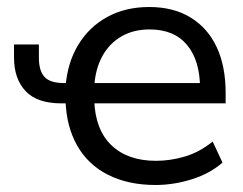

<svg xmlns="http://www.w3.org/2000/svg" viewBox="-20 -519 694 548"><path d="M424 9Q346 9 288.5 -20Q231 -49 200 -104Q169 -159 167 -234L177 -224H155Q86 -224 53 -259Q20 -294 20 -355V-392H91V-354Q91 -317 107 -299.5Q123 -282 162 -282H179L167 -270Q172 -339 203 -390.5Q234 -442 286 -470.5Q338 -499 406 -499Q475 -499 524 -469Q573 -439 598.5 -384.5Q624 -330 624 -254V-224H241L249 -232Q252 -148 298.5 -104Q345 -60 425 -60Q467 -60 508.5 -72.5Q550 -85 587 -115L615 -55Q580 -24 528 -7.5Q476 9 424 9ZM407 -435Q361 -435 326.5 -415Q292 -395 272 -358.5Q252 -322 249 -272L240 -282H569L551 -266Q551 -346 514 -390.5Q477 -435 407 -435Z"/></svg>

Font: Nunito Sans 10pt
Style: Regular
Weight: 400
Designer: Vernon Adams
Foundry: Vernon Adams
Version: Version 3.101;gftools[0.9.27]